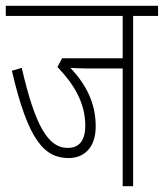

<svg xmlns="http://www.w3.org/2000/svg" viewBox="-20 -642 565 662"><path d="M439 -587H525V-622H0V-587H403V-441H194L178 -411C231 -356 274 -291 274 -209C274 -157 253 -132 213 -132C146 -132 101 -208 55 -408L21 -398C77 -157 133 -97 217 -97C267 -97 310 -130 310 -206C310 -288 276 -351 223 -408C239 -407 257 -406 275 -406H403V0H439Z"/></svg>

Font: Noto Sans Devanagari UI ExtraCondensed ExtraLight
Style: Regular
Weight: 200
Width: 2
Designer: Jelle Bosma - Monotype Design Team
Foundry: Monotype Imaging Inc.
Version: Version 2.004